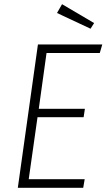

<svg xmlns="http://www.w3.org/2000/svg" viewBox="-20 -896 508 916"><path d="M468 -684 456 -643H202L165 -377H385L379 -337H159L117 -41H384L377 0H65L161 -684ZM276 -876 429 -786 412 -759 252 -834Z"/></svg>

Font: Fira Sans Condensed ExtraLight
Style: Italic
Weight: 275
Width: 3
Italic angle: -8°
Designer: Carrois Corporate & Edenspiekermann AG
Foundry: Carrois Corporate GbR & Edenspiekermann AG
Version: Version 4.203